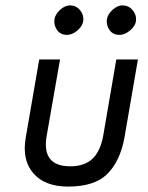

<svg xmlns="http://www.w3.org/2000/svg" viewBox="-20 -680 549 710"><path d="M375 -606Q377 -626 396 -643.5Q415 -661 436 -660Q457 -659 471 -642Q485 -625 483 -604Q481 -584 460.5 -567Q440 -550 419 -551Q397 -552 385 -569Q373 -586 375 -606ZM181 -606Q183 -626 202 -643.5Q221 -661 242 -660Q263 -659 276.5 -642Q290 -625 288 -604Q286 -584 266 -567Q246 -550 225 -551Q203 -552 191 -569Q179 -586 181 -606ZM232 10Q146 10 103.5 -39Q61 -88 75 -170L125 -460H202L153 -180Q132 -65 240 -65Q293 -65 322.5 -93.5Q352 -122 362 -180L410 -460H490L440 -170Q424 -84 377 -37Q330 10 232 10Z"/></svg>

Font: Von Book
Style: Italic
Weight: 400
Version: Version 4.000; ttfautohint (v1.8.4.7-5d5b)